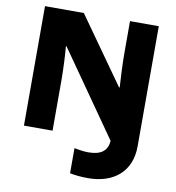

<svg xmlns="http://www.w3.org/2000/svg" viewBox="-100 -802 1033 1130"><g transform="rotate(10 417.0 -237.5)"><path d="M502 239C652 239 757 157 757 4V-714H585V-525C585 -458 590 -357 593 -319H589L309 -714H77V0H248V-300C248 -373 243 -464 239 -503H243L595 0C590 59 554 89 477 89C444 89 418 83 393 79V229C418 234 454 239 502 239Z"/></g></svg>

Font: Noto Sans Thai Looped Black
Style: Regular
Weight: 900
Designer: Sasikarn Vongin, Ben Mitchell
Foundry: The Fontpad Ltd
Version: Version 1.001